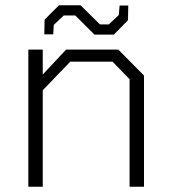

<svg xmlns="http://www.w3.org/2000/svg" viewBox="-20 -712 652 732"><path d="M340 -580 267 -653H223L185 -617L183 -581H149L150 -637L205 -692H287L361 -619H395L433 -655L436 -691H469L468 -635L414 -580ZM88 0V-523H143V-428L232 -523H431L529 -424V0H474V-410L409 -477H248L143 -368V0Z"/></svg>

Font: Tomorrow Light
Style: Regular
Weight: 300
Designer: Tony de Marco, Monica Rizzolli
Foundry: Just in Type
Version: Version 2.002